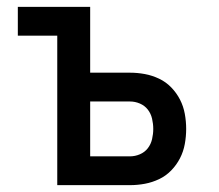

<svg xmlns="http://www.w3.org/2000/svg" viewBox="-20 -540 640 560"><path d="M147 0V-436H32V-520H243V-328H359Q381 -328 402.5 -324Q424 -320 444 -310.5Q464 -301 479.5 -285Q495 -269 505 -249.5Q515 -230 519 -208Q523 -186 523 -164Q523 -142 519 -120Q515 -98 505 -78.5Q495 -59 479.5 -43Q464 -27 444 -17.5Q424 -8 402.5 -4Q381 0 359 0ZM359 -84Q374 -84 388 -90Q402 -96 411 -107.5Q420 -119 423.5 -134Q427 -149 427 -164Q427 -179 423.5 -194Q420 -209 411 -220.5Q402 -232 388 -238Q374 -244 359 -244H243V-84Z"/></svg>

Font: Iosevka Medium Extended
Style: Regular
Weight: 500
Width: 7
Monospace: yes
Designer: Belleve Invis
Foundry: Belleve Invis
Version: Version 32.5.0; ttfautohint (v1.8.4)